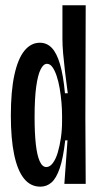

<svg xmlns="http://www.w3.org/2000/svg" viewBox="-20 -700 376 731"><path d="M133.7 10.7Q96.3 10.7 71.5 -20Q46.7 -50.7 34 -111Q21.3 -171.3 21.3 -259.7Q21.3 -352.7 34.7 -414.3Q48 -476 72.8 -506.7Q97.7 -537.3 131.7 -537.3Q158.3 -537.3 177.2 -517.7Q196 -498 208.5 -455.5Q221 -413 227.3 -345H238Q232 -389.7 227.5 -427.7Q223 -465.7 220.3 -496.8Q217.7 -528 217.7 -551.3V-680H306.3L305 -251.3L306.3 0H225L237 -165.7H228.3Q220.7 -98.3 207.5 -59.7Q194.3 -21 176 -5.2Q157.7 10.7 133.7 10.7ZM156.3 -64Q169.7 -64 180.8 -78.7Q192 -93.3 199.7 -118.5Q207.3 -143.7 211.8 -174.7Q216.3 -205.7 216.3 -238.3V-259.3Q216.3 -283.3 214 -310.3Q211.7 -337.3 207.2 -363.7Q202.7 -390 195.7 -410.8Q188.7 -431.7 179.7 -444.3Q170.7 -457 158.7 -457Q145.3 -457 134.7 -435.8Q124 -414.7 117.8 -369.8Q111.7 -325 111.7 -253.3Q111.7 -194.3 116.3 -151.7Q121 -109 131 -86.5Q141 -64 156.3 -64Z"/></svg>

Font: Bricolage Grotesque 96pt ExtraBold Condensed
Style: Regular
Weight: 800
Width: 3
Version: Version 1.001;gftools[0.9.33.dev8+g029e19f]